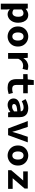

<svg xmlns="http://www.w3.org/2000/svg" viewBox="1964 -2652 872 4840"><g transform="rotate(90 2400.0 -232.0)"><path d="M72.1 184.1V-496.1H192L202.6 -445.6H206.3Q236.7 -473.3 275.5 -490.7Q314.3 -508.1 354 -508.1Q416.4 -508.1 460.6 -476.9Q504.8 -445.7 528.9 -389Q553.1 -332.4 553.1 -255.9Q553.1 -170.8 522.4 -110.8Q491.7 -50.8 442.8 -19.4Q393.8 12 337.8 12Q305.4 12 273.8 -2Q242.3 -15.9 215.8 -41.5H212.2L219.1 38.7V184.1ZM304.4 -108.3Q331.5 -108.3 353.6 -123.4Q375.7 -138.4 389 -170.7Q402.4 -202.9 402.4 -254.2Q402.4 -298.8 392.3 -328.4Q382.3 -358 362.4 -372.9Q342.5 -387.8 310.8 -387.8Q287.3 -387.8 264.8 -377.2Q242.4 -366.6 219.1 -341.6V-141.4Q240.2 -123.5 262.7 -115.9Q285.2 -108.3 304.4 -108.3Z M900 12Q834.5 12 776.8 -18.7Q719 -49.5 683 -107.5Q646.9 -165.6 646.9 -247.9Q646.9 -330.4 683 -388.5Q719 -446.7 776.8 -477.4Q834.5 -508.1 900 -508.1Q965.5 -508.1 1023.2 -477.4Q1081 -446.7 1117 -388.5Q1153.1 -330.4 1153.1 -247.9Q1153.1 -165.6 1117 -107.5Q1081 -49.5 1023.2 -18.7Q965.5 12 900 12ZM900 -106.6Q933.9 -106.6 956.7 -123.9Q979.4 -141.2 990.9 -173.1Q1002.4 -205 1002.4 -247.9Q1002.4 -290.8 990.9 -322.8Q979.4 -354.7 956.7 -372.1Q933.9 -389.5 900 -389.5Q866.1 -389.5 843.4 -372.1Q820.7 -354.7 809.2 -322.8Q797.6 -290.8 797.6 -247.9Q797.6 -205 809.2 -173.1Q820.7 -141.2 843.4 -123.9Q866.1 -106.6 900 -106.6Z M1315.6 0V-496.1H1436.4L1447.8 -387.7H1451.4Q1488 -448.8 1540.7 -478.5Q1593.4 -508.1 1652.4 -508.1Q1685.3 -508.1 1705.9 -502.9Q1726.4 -497.7 1747.8 -488.1L1718 -364.5Q1695.1 -372.1 1676.4 -375.7Q1657.6 -379.3 1630.3 -379.3Q1584 -379.3 1539.5 -352.1Q1495 -324.9 1462.6 -258.2V0Z M2188.2 12Q2109.3 12 2062.5 -15.3Q2015.7 -42.6 1995 -91.6Q1974.3 -140.5 1974.3 -205.6V-380.8H1849.5V-490.4L1980.9 -496.1L1999.8 -647.8H2121.2V-496.1H2330.6V-380.8H2121.2V-207.5Q2121.2 -170.3 2132.2 -147.1Q2143.2 -124 2166.2 -113.6Q2189.3 -103.3 2225.4 -103.3Q2253.9 -103.3 2278 -108.3Q2302 -113.2 2323.7 -121L2350.3 -14.8Q2317.3 -5 2277.6 3.5Q2237.8 12 2188.2 12Z M2624.4 12Q2574.2 12 2537.8 -8.1Q2501.3 -28.2 2481.4 -62Q2461.4 -95.9 2461.4 -137.6Q2461.4 -220.9 2536.6 -264.9Q2611.9 -308.8 2787.6 -319.4Q2785.1 -341.6 2773 -357.7Q2760.8 -373.8 2738.3 -382.5Q2715.7 -391.1 2682.4 -391.1Q2658.5 -391.1 2634.1 -385.5Q2609.7 -379.9 2584.4 -369.2Q2559.1 -358.6 2531.1 -344.6L2478.8 -441.1Q2513.1 -460.7 2550.8 -476Q2588.5 -491.4 2628.6 -499.7Q2668.6 -508.1 2710.8 -508.1Q2780.6 -508.1 2830.6 -483.5Q2880.7 -459 2907.6 -409.3Q2934.6 -359.6 2934.6 -283.6V0H2814.7L2804.1 -55.9H2800.4Q2762.6 -27.6 2717.6 -7.8Q2672.7 12 2624.4 12ZM2670.9 -101.7Q2704.1 -101.7 2732.9 -115.2Q2761.6 -128.7 2787.6 -149.2V-230.8Q2714.6 -227 2674.2 -216Q2633.8 -205 2618 -187.8Q2602.2 -170.5 2602.2 -149.3Q2602.2 -133.7 2610.7 -122.8Q2619.3 -111.8 2634.7 -106.7Q2650.1 -101.7 2670.9 -101.7Z M3218.4 0 3031.4 -496.1H3178.7L3257 -261.9Q3269 -225.1 3280 -187Q3290.9 -148.9 3301.6 -109.5H3305.6Q3317.2 -148.9 3327.6 -187Q3338.1 -225.1 3350 -261.9L3428.2 -496.1H3568.6L3386.9 0Z M3900 12Q3834.5 12 3776.8 -18.7Q3719 -49.5 3683 -107.5Q3646.9 -165.6 3646.9 -247.9Q3646.9 -330.4 3683 -388.5Q3719 -446.7 3776.8 -477.4Q3834.5 -508.1 3900 -508.1Q3965.5 -508.1 4023.2 -477.4Q4081 -446.7 4117 -388.5Q4153.1 -330.4 4153.1 -247.9Q4153.1 -165.6 4117 -107.5Q4081 -49.5 4023.2 -18.7Q3965.5 12 3900 12ZM3900 -106.6Q3933.9 -106.6 3956.7 -123.9Q3979.4 -141.2 3990.9 -173.1Q4002.4 -205 4002.4 -247.9Q4002.4 -290.8 3990.9 -322.8Q3979.4 -354.7 3956.7 -372.1Q3933.9 -389.5 3900 -389.5Q3866.1 -389.5 3843.4 -372.1Q3820.7 -354.7 3809.2 -322.8Q3797.6 -290.8 3797.6 -247.9Q3797.6 -205 3809.2 -173.1Q3820.7 -141.2 3843.4 -123.9Q3866.1 -106.6 3900 -106.6Z M4270.4 0V-78.6L4528.9 -380.8H4300.8V-496.1H4733.4V-417.5L4473.3 -115.3H4740.5V0Z"/></g></svg>

Font: Source Code Pro ExtraLight
Style: Regular
Weight: 200
Monospace: yes
Designer: Paul D. Hunt, Teo Tuominen
Foundry: Adobe
Version: Version 1.026;hotconv 1.1.0;makeotfexe 2.6.0